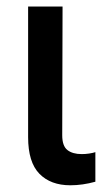

<svg xmlns="http://www.w3.org/2000/svg" viewBox="-20 -550 307 577"><path d="M168 -530.3 167 -143.6Q167 -111.3 182.6 -99.1Q198.2 -86.9 225.6 -86.9Q236.8 -86.9 248 -88.6Q259.3 -90.3 266.6 -92.8V-3.9Q228 6.8 191.4 6.8Q132.3 6.8 98.4 -27.8Q64.5 -62.5 64.5 -137.7V-530.3Z"/></svg>

Font: Pretendard Medium
Style: Regular
Weight: 500
Designer: Base glyphs from Inter by Rasmus Andersson; Hangeul glyphs from Noto Sans CJK(Source Han Sans) by Jang Soo-young and Kan
Foundry: Kil Hyung-jin
Version: Version 1.309